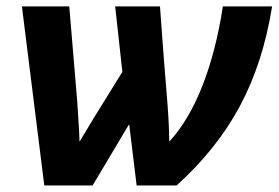

<svg xmlns="http://www.w3.org/2000/svg" viewBox="-20 -566 851 586"><path d="M46.9 -546.4H191.4L215.8 -255.4L219.2 -202.1Q221.7 -168 222.7 -134.8H223.6L270 -211.9L353.5 -346.7L331.5 -546.4H468.3Q480 -381.3 490.7 -254.9Q496.1 -186 496.6 -134.8H497.6Q556.6 -199.2 597.9 -304.4Q639.2 -409.7 660.2 -546.4H810.5Q782.7 -373.5 711.9 -241.7Q641.1 -109.9 519 0H397L374.5 -185.1H373L262.7 0H115.2Z"/></svg>

Font: Viking Open Sans
Style: Bold Italic
Weight: 700
Italic angle: -12°
Foundry: Ascender Corporation
Version: Version 2.000